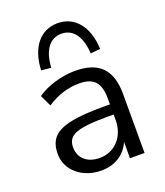

<svg xmlns="http://www.w3.org/2000/svg" viewBox="-136 -821 792 923"><g transform="rotate(-20 260.0 -360.0)"><path d="M224.5 8.8C304.9 8.8 363.7 -37.3 381.4 -110.8H372.5V0H447.1V-300C447.1 -427.5 389.2 -485.3 265.7 -485.3C200 -485.3 122.5 -462.7 72.5 -427.5L100 -369.6C155.9 -405.9 208.8 -421.6 265.7 -421.6C339.2 -421.6 370.6 -387.3 370.6 -306.9V-195.1C370.6 -111.8 314.7 -51 237.3 -51C172.5 -51 133.3 -88.2 133.3 -142.2C133.3 -204.9 180.4 -224.5 340.2 -224.5H383.3V-276.5H339.2C123.5 -276.5 52.9 -242.2 52.9 -137.3C52.9 -54.9 126.5 8.8 224.5 8.8ZM115.7 -543.1 165.7 -538.2C170.6 -625.5 206.9 -675.5 266.7 -675.5C326.5 -675.5 362.7 -625.5 367.6 -538.2L417.6 -543.1C412.7 -658.8 354.9 -729.4 266.7 -729.4C178.4 -729.4 120.6 -658.8 115.7 -543.1Z"/></g></svg>

Font: LL Pando Sans
Style: Regular
Weight: 400
Designer: Joshua Smith
Foundry: Joshua Smith
Version: Version 1.000;Glyphs 3.2.1 (3258)